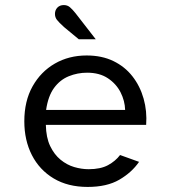

<svg xmlns="http://www.w3.org/2000/svg" viewBox="-20 -726 672 758"><path d="M326 12Q248 12 192 -21.5Q136 -55 106 -113.5Q76 -172 76 -247Q76 -327 108.5 -385Q141 -443 196.5 -475Q252 -507 322 -507Q382 -507 427.5 -485Q473 -463 503 -424.5Q533 -386 547 -336.5Q561 -287 557 -233H161Q162 -183 178 -149.5Q194 -116 219 -95.5Q244 -75 273 -66.5Q302 -58 330 -58Q377 -58 406.5 -74Q436 -90 454 -114L529 -87Q500 -45 451 -16.5Q402 12 326 12ZM162 -292H474Q473 -328 456 -361.5Q439 -395 406 -417Q373 -439 324 -439Q286 -439 251.5 -425Q217 -411 193.5 -379Q170 -347 162 -292ZM291 -571 233 -619Q212 -638 204.5 -648Q197 -658 197 -671Q197 -686 206.5 -696Q216 -706 232 -706Q246 -706 256 -697.5Q266 -689 278 -674L358 -571Z"/></svg>

Font: Atkinson Hyperlegible Mono ExtraLight
Style: Regular
Weight: 400
Monospace: yes
Version: Version 2.001